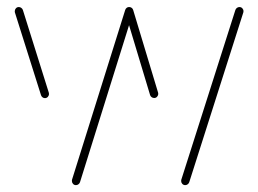

<svg xmlns="http://www.w3.org/2000/svg" viewBox="-20 -539 752 559"><path d="M507.4 -12.2Q507.4 -14.4 507.8 -15.6L665.2 -509.6Q666.3 -513.3 669.6 -515.9Q673 -518.5 677 -518.5Q682.2 -518.5 685.6 -514.8Q688.9 -511.1 688.9 -506.3Q688.9 -504.1 688.5 -503L531.1 -8.9Q530 -5.2 526.7 -2.6Q523.3 0 519.3 0Q514.1 0 510.7 -3.7Q507.4 -7.4 507.4 -12.2ZM99.3 -262.2 23.3 -503Q23 -504.1 23 -506.3Q23 -511.1 26.3 -514.8Q29.6 -518.5 34.8 -518.5Q38.9 -518.5 42.2 -515.9Q45.6 -513.3 46.7 -509.6L122.2 -268.9Q122.6 -267.8 122.6 -265.6Q122.6 -260.7 119.3 -257Q115.9 -253.3 110.7 -253.3Q106.7 -253.3 103.5 -255.9Q100.4 -258.5 99.3 -262.2ZM189.3 -12.2Q189.3 -14.4 189.6 -15.6L344.4 -509.6Q345.6 -513.7 348.7 -516.1Q351.9 -518.5 355.9 -518.5Q361.1 -518.5 364.4 -514.8Q367.8 -511.1 367.8 -506.3Q367.8 -504.1 367.4 -503L213 -8.9Q211.9 -5.2 208.5 -2.6Q205.2 0 201.1 0Q195.9 0 192.6 -3.7Q189.3 -7.4 189.3 -12.2ZM417 -262.2 344.4 -503.3Q343 -508.9 346.5 -513.7Q350 -518.5 355.9 -518.5Q360.4 -518.5 363.5 -516.1Q366.7 -513.7 367.8 -509.6L440.4 -268.9Q440.7 -267.8 440.7 -265.9Q440.7 -261.1 437.4 -257.4Q434.1 -253.7 428.9 -253.7Q424.8 -253.7 421.5 -256.1Q418.1 -258.5 417 -262.2Z"/></svg>

Font: 26F Galaxy Hebrew Thin
Style: Regular
Weight: 100
Designer: C₂₉H₂₅N₃O₅
Version: Version 1.000